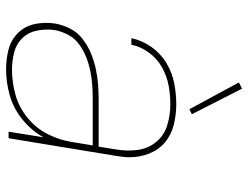

<svg xmlns="http://www.w3.org/2000/svg" viewBox="-110 -678 797 616"><g transform="rotate(90 288.0 -370.5)"><path d="M203 8Q245 8 287 -4Q329 -16 364.5 -45Q400 -74 421 -112L403 0H424L480 -341Q482 -353 483.5 -364.5Q485 -376 485 -388Q485 -421 473 -451.5Q461 -482 437 -502Q413 -522 381 -530Q349 -538 315 -538Q282 -538 248 -531.5Q214 -525 183 -506.5Q152 -488 131 -458Q110 -428 103 -394H124Q130 -424 149.5 -450.5Q169 -477 197 -492.5Q225 -508 255 -513.5Q285 -519 315 -519Q350 -519 382.5 -509Q415 -499 436 -473.5Q457 -448 461.5 -414Q466 -380 460 -345L451 -289H299Q274 -289 249.5 -287Q225 -285 200 -279.5Q175 -274 151 -264Q127 -254 105.5 -237.5Q84 -221 72 -197Q60 -173 56 -149Q51 -116 57.5 -84.5Q64 -53 86 -30.5Q108 -8 139 0Q170 8 203 8ZM204 -11Q176 -11 148.5 -18Q121 -25 102.5 -44.5Q84 -64 78.5 -92Q73 -120 77 -148Q81 -170 92 -191Q103 -212 123 -226.5Q143 -241 165 -249.5Q187 -258 209.5 -262.5Q232 -267 254 -268.5Q276 -270 299 -270H447L436 -203Q430 -164 411 -126Q392 -88 358 -60.5Q324 -33 284 -22Q244 -11 204 -11ZM331 -580 347 -588 265 -749 245 -739Z"/></g></svg>

Font: Iosevka Sparkle Thin Oblique
Style: Regular
Weight: 100
Italic angle: -9°
Designer: Belleve Invis
Foundry: Belleve Invis
Version: Version 4.5.0; ttfautohint (v1.8.3)